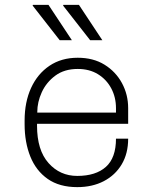

<svg xmlns="http://www.w3.org/2000/svg" viewBox="-20 -758 640 788"><path d="M297 10Q224 10 176 -23.5Q128 -57 104.5 -115.5Q81 -174 81 -248V-263Q81 -339 107.5 -397Q134 -455 183 -488Q232 -521 299 -521Q363 -521 409 -492.5Q455 -464 480.5 -417Q506 -370 506 -314V-250H132V-242Q132 -142 179 -89Q226 -36 297 -36Q373 -36 414.5 -73Q456 -110 456 -189H506Q506 -128 479.5 -83.5Q453 -39 406 -14.5Q359 10 297 10ZM133 -296H456V-314Q456 -359 436.5 -395.5Q417 -432 382 -453.5Q347 -475 299 -475Q244 -475 207 -447.5Q170 -420 151.5 -379.5Q133 -339 133 -298ZM350 -593 239 -735 240 -738H304L400 -593ZM225 -593 114 -735 115 -738H179L275 -593Z"/></svg>

Font: Chivo Mono Medium Thin
Style: Regular
Weight: 250
Monospace: yes
Version: Version 1.008